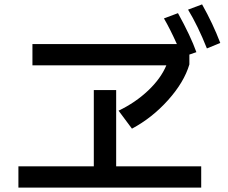

<svg xmlns="http://www.w3.org/2000/svg" viewBox="-20 -899 1040 876"><path d="M902 -879Q952 -790 985 -703L924 -678Q883 -781 838 -855ZM521 -394Q598 -431 656 -486Q714 -541 739 -601H128V-698H787Q756 -767 728 -815L792 -839Q850 -734 876 -661L844 -650V-605Q820 -524 747 -442.5Q674 -361 582 -312ZM408 -488H510V-140H898V-43H64V-140H408Z"/></svg>

Font: IBM Plex Sans JP Medm
Style: Regular
Weight: 500
Designer: Mike Abbink; Paul van der Laan; Pieter van Rosmalen; Wujin Sim; Yejin Wi; Jinhee Kim; Boomi Park; Yona Kim; Kichan Ma
Foundry: Sandoll Inc.
Version: Version 1.002